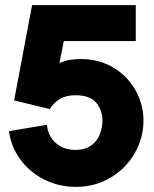

<svg xmlns="http://www.w3.org/2000/svg" viewBox="-20 -717 600 748"><path d="M15 -206 163 -231Q164 -208.5 176.2 -186Q188.5 -163.5 213.2 -148.2Q238 -133 274 -133Q311 -133 334.5 -149.8Q358 -166.5 368.5 -192.5Q379 -218.5 379 -247Q379 -289 354.2 -317.5Q329.5 -346 274 -346Q237 -346 212.5 -330.8Q188 -315.5 174 -292L35 -326L105 -697H509V-557H228.5L211.5 -471Q232.5 -480.5 253 -483.8Q273.5 -487 295 -487Q366 -487 421.5 -453.8Q477 -420.5 508 -365.2Q539 -310 539 -247Q539 -180.5 505.2 -121Q471.5 -61.5 411.2 -25.2Q351 11 276 11Q208.5 11 151.5 -18Q94.5 -47 58.5 -96.8Q22.5 -146.5 15 -206Z"/></svg>

Font: HK Grotesk Black
Style: Regular
Weight: 900
Designer: Alfredo Marco Pradil
Foundry: Hanken Design Co.
Version: Version 3.001